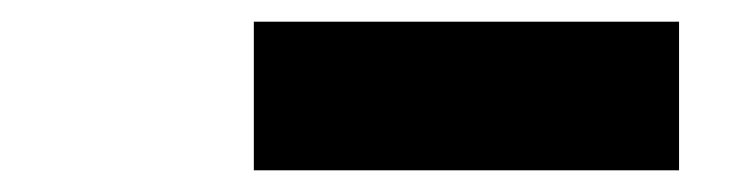

<svg xmlns="http://www.w3.org/2000/svg" viewBox="-20 -792 690 177"><path d="M214 -772H606V-635H214Z"/></svg>

Font: Azeret Mono Black
Style: Regular
Weight: 900
Designer: Martin Vácha
Foundry: Displaay
Version: Version 1.000; Glyphs 3.0.3, build 3074